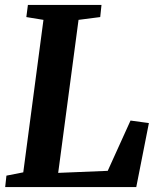

<svg xmlns="http://www.w3.org/2000/svg" viewBox="-20 -763 649 783"><path d="M1.1 0 6.2 -46.7 74.9 -60.2 157.2 -682 87.4 -693.4 93.8 -743H393.9L388.7 -693.4L300.3 -682L217.3 -58L419.3 -66.3L512.3 -271.4L587.2 -261L535.7 0Z"/></svg>

Font: Merriweather Light
Style: Italic
Weight: 300
Italic angle: -7.8°
Designer: Eben Sorkin
Foundry: Eben Sorkin
Version: Version 2.101